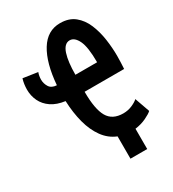

<svg xmlns="http://www.w3.org/2000/svg" viewBox="-203 -819 966 1073"><g transform="rotate(-30 280.0 -282.5)"><path d="M318 144V0Q268 -20 235 -65.5Q202 -111 185 -175Q168 -239 165 -316Q112 -323 77.5 -346.5Q43 -370 26.5 -404.5Q10 -439 10 -479Q10 -496 12.5 -513.5Q15 -531 20 -547L114 -533Q110 -523 108 -511Q106 -499 106 -488Q106 -463 119.5 -441Q133 -419 167 -417Q178 -555 225.5 -632Q273 -709 355 -709Q412 -709 448.5 -679.5Q485 -650 505 -602Q525 -554 533 -498.5Q541 -443 541 -391Q541 -369 540 -347.5Q539 -326 538 -308H283Q283 -196 312 -145.5Q341 -95 411 -95Q442 -95 469 -107Q496 -119 508 -131L542 -35Q530 -23 497.5 -7.5Q465 8 426 13V144ZM286 -416H426Q426 -514 405.5 -556.5Q385 -599 354 -599Q336 -599 323 -586Q310 -573 302 -548.5Q294 -524 290 -490.5Q286 -457 286 -416Z"/></g></svg>

Font: Ubuntu Sans Mono
Style: Regular
Weight: 400
Monospace: yes
Designer: Dalton Maag Ltd
Foundry: Dalton Maag Ltd
Version: Version 1.006